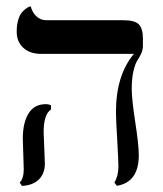

<svg xmlns="http://www.w3.org/2000/svg" viewBox="-20 -580 519 612"><path d="M119.1 -158.7Q119.1 -149.4 121.1 -108.6Q123 -67.9 123 -58.1Q123 -27.3 104.2 -8.3Q85.4 10.7 49.8 12.7L43 2Q55.7 -11.7 55.7 -40.5Q55.7 -49.8 54.2 -89.1Q52.7 -128.4 52.7 -137.7Q52.7 -189.5 71.3 -218.8Q89.8 -248 126 -248Q135.7 -248 142.6 -244.1V-231Q119.1 -215.8 119.1 -158.7ZM399.9 -296.4Q399.9 -263.7 411.1 -190.9Q422.4 -118.2 422.4 -85.4Q422.4 1 352.5 12.2L344.7 2Q357.4 -19.5 357.4 -49.3Q357.4 -70.3 353.5 -136Q349.6 -201.7 349.6 -222.7Q349.6 -339.8 406.7 -408.2H111.8Q75.2 -408.2 54.2 -427.7Q33.2 -447.3 33.2 -478.5Q33.2 -499.5 37.8 -515.6Q42.5 -531.7 49.1 -539.6Q55.7 -547.4 62.3 -552.2Q68.8 -557.1 73.2 -558.6L78.1 -559.6Q82.5 -541 95.7 -528.3Q108.9 -515.6 127 -515.6H372.6Q410.2 -515.6 422.9 -502Q435.5 -488.3 435.5 -457.5V-433.6Q435.5 -420.9 429.9 -408.9Q424.3 -397 417.7 -387.2Q411.1 -377.4 405.5 -353.8Q399.9 -330.1 399.9 -296.4Z"/></svg>

Font: Libertinage
Style: l
Weight: 400
Designer: OSP
Foundry: OSP
Version: Version 1.0; 2008; OFL relea